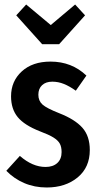

<svg xmlns="http://www.w3.org/2000/svg" viewBox="-20 -816 438 851"><path d="M363 -481 316 -414Q288 -434 263 -444Q238 -454 212 -454Q183 -454 166.5 -438.5Q150 -423 150 -396Q150 -369 168.5 -352.5Q187 -336 243 -314Q312 -287 345 -250Q378 -213 378 -151Q378 -74 324 -29.5Q270 15 187 15Q133 15 87.5 -4.5Q42 -24 8 -59L68 -125Q124 -76 182 -76Q215 -76 234 -93.5Q253 -111 253 -142Q253 -165 245 -179.5Q237 -194 217 -206.5Q197 -219 157 -234Q88 -261 58.5 -297Q29 -333 29 -389Q29 -456 76.5 -499.5Q124 -543 204 -543Q298 -543 363 -481ZM357 -748 242 -620H167L52 -748L96 -796L205 -705L313 -796Z"/></svg>

Font: Fira Sans Compressed Medium
Style: Regular
Weight: 500
Width: 1
Designer: bBox Type GmbH & Carrois Corporate GbR & Edenspiekermann AG
Foundry: bBox Type GmbH & Carrois Corporate GbR & Edenspiekermann AG
Version: Version 4.301